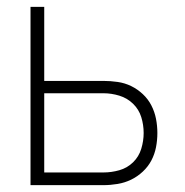

<svg xmlns="http://www.w3.org/2000/svg" viewBox="-20 -540 540 560"><path d="M69 0V-520H109V-304H282Q302 -304 323 -301Q344 -298 362.5 -289Q381 -280 396.5 -265.5Q412 -251 421.5 -232.5Q431 -214 435 -193.5Q439 -173 439 -152Q439 -131 435 -110.5Q431 -90 421.5 -72Q412 -54 396.5 -39.5Q381 -25 362.5 -16Q344 -7 323 -3.5Q302 0 282 0ZM282 -37Q305 -37 328 -43.5Q351 -50 368 -66.5Q385 -83 392 -106Q399 -129 399 -152Q399 -176 392 -198.5Q385 -221 368 -237.5Q351 -254 328 -261Q305 -268 282 -268H109V-37Z"/></svg>

Font: Iosevka Extralight
Style: Regular
Weight: 200
Monospace: yes
Designer: Belleve Invis
Foundry: Belleve Invis
Version: Version 32.0.1; ttfautohint (v1.8.4)